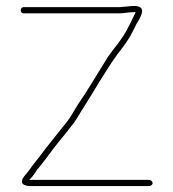

<svg xmlns="http://www.w3.org/2000/svg" viewBox="-20 -637 584 648"><path d="M60 -592H383C398 -592 415 -596 431 -596H438C425 -569 413 -543 397 -517L379 -491C358 -464 349 -454 327 -417C297 -369 274 -329 244 -286C233 -269 219 -242 206 -226C192 -209 180 -193 166 -176L147 -152C131 -133 117 -112 102 -94C96 -86 96 -86 88 -76C83 -69 79 -63 74 -57C68 -48 56 -39 54 -26C52 -13 69 -9 85 -9H484C489 -9 495 -14 495 -19C495 -24 489 -30 484 -30H79C90 -41 97 -51 105 -64C126 -88 143 -113 163 -139L182 -163C196 -179 209 -196 222 -213C237 -230 249 -255 262 -274C296 -327 337 -400 375 -452C388 -469 403 -488 414 -506C425 -523 432 -540 441 -557C448 -568 457 -583 459 -595C464 -612 447 -617 432 -617C422 -617 404 -614 395 -614C391 -613 387 -613 383 -613H60C54 -613 50 -608 50 -602C50 -596 54 -592 60 -592Z"/></svg>

Font: Electronic
Style: Thn
Weight: 100
Version: Version 1.011